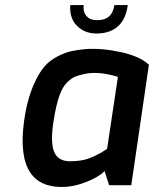

<svg xmlns="http://www.w3.org/2000/svg" viewBox="-20 -736 611 762"><path d="M259 -716H312Q309 -688 323.5 -672Q338 -656 363 -656Q425 -654 434 -716H487Q480 -660 448 -631.5Q416 -603 363 -603Q316 -603 285.5 -633.5Q255 -664 259 -716ZM194 -264Q179 -178 193.5 -137Q208 -96 258 -96Q303 -96 335 -108Q367 -120 405 -145L448 -431Q372 -454 318 -443Q293 -438 278.5 -432Q264 -426 246 -408.5Q228 -391 215.5 -355.5Q203 -320 194 -264ZM81 -290Q93 -353 113.5 -399.5Q134 -446 156 -471.5Q178 -497 209 -512.5Q240 -528 263.5 -533Q287 -538 319 -541Q381 -546 458 -529.5Q535 -513 571 -479L501 -1H413L395 -57Q373 -34 323 -14Q273 6 225 6Q28 6 81 -290Z"/></svg>

Font: Exo
Style: Demi Bold Italic
Weight: 600
Designer: Natanael Gama
Version: Version 1